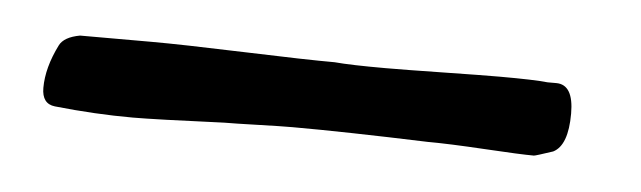

<svg xmlns="http://www.w3.org/2000/svg" viewBox="-23 -91 441 132"><g transform="rotate(5 197.0 -24.5)"><path d="M358 -48Q370 -48 370 -28Q370 -6 360 -1Q348 3 347 3Q338 3 313 1.5Q288 0 274 0Q216 -2 180 -2Q172 -2 156 -1.5Q140 -1 133 -1Q85 1 70 1Q44 1 16 -2Q7 -3 7 -14Q7 -28 15 -44Q18 -50 29 -52H78Q99 -52 142.5 -50.5Q186 -49 205 -49Q216 -48 240 -48Q253 -48 280 -48.5Q307 -49 319 -49Q343 -49 352 -48Z"/></g></svg>

Font: Fedorovsk Unicode
Style: Medium
Weight: 500
Designer: Aleksandr Andreev and Nikita Simmons
Version: Version 3.2